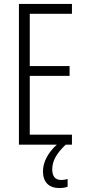

<svg xmlns="http://www.w3.org/2000/svg" viewBox="-20 -827 432 974"><path d="M245 33C245 -10 265 -47 313 -93H345V-144H131V-442H333V-492H131V-757H345V-807H76V-93H268C224 -53 198 -5 198 42C198 97 228 127 282 127C299 127 313 124 323 120V81C316 83 304 86 290 86C261 86 245 68 245 33Z"/></svg>

Font: Noto Sans Kannada UI ExtraCondensed Light
Style: Regular
Weight: 300
Width: 2
Designer: Jelle Bosma - Monotype Design Team
Foundry: Monotype Imaging Inc.
Version: Version 2.005